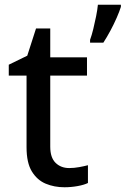

<svg xmlns="http://www.w3.org/2000/svg" viewBox="-20 -780 530 810"><path d="M272 -71Q293 -71 314.5 -75Q336 -79 351 -83V-8Q335 0 307.5 5Q280 10 252 10Q209 10 173 -5Q137 -20 114.5 -56.5Q92 -93 92 -159V-461H17V-507L95 -545L132 -660H192V-538H347V-461H192V-161Q192 -115 214.5 -93Q237 -71 272 -71ZM490 -751Q484 -732 472.5 -705.5Q461 -679 446 -651Q431 -623 416 -600H360V-612Q367 -631 373.5 -657.5Q380 -684 385.5 -711.5Q391 -739 393 -760H490Z"/></svg>

Font: Noto Sans New Tai Lue Medium
Style: Regular
Weight: 500
Version: Version 2.003